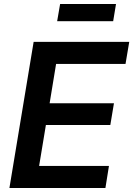

<svg xmlns="http://www.w3.org/2000/svg" viewBox="-20 -936 664 956"><path d="M26.9 0 147.5 -727.5H623.5L605 -617.7H259.3L227.1 -421.9H547.4L529.3 -313.5H208.5L174.8 -109.9H522.5L504.9 0ZM557.6 -916 543.5 -830.6H264.6L279.3 -916Z"/></svg>

Font: Inter 16pt SemiBold
Style: Italic
Weight: 600
Italic angle: -9.3988°
Version: Version 4.001;git-66647c0bb